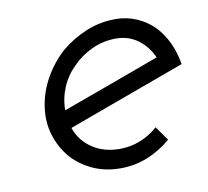

<svg xmlns="http://www.w3.org/2000/svg" viewBox="-54 -443 551 509"><g transform="rotate(-10 221.5 -188.0)"><path d="M279 -333Q313 -333 338.5 -314Q364 -295 377 -265Q311 -241 246 -217Q181 -193 114 -169Q114 -201 126.5 -230.5Q139 -260 162 -282Q184 -305 214.5 -319Q245 -333 279 -333ZM439 -236Q434 -268 421.5 -294.5Q409 -321 390 -341Q370 -361 343.5 -372.5Q317 -384 287 -384Q245 -384 207.5 -368.5Q170 -353 139 -327Q109 -300 88.5 -264Q68 -228 62 -188Q56 -147 67 -111.5Q78 -76 101 -49Q124 -23 157.5 -7.5Q191 8 232 8Q271 8 305.5 -6Q340 -20 369 -45Q362 -55 355.5 -64Q349 -73 342 -83Q321 -64 294.5 -53.5Q268 -43 239 -43Q196 -43 165 -64Q134 -85 122 -120Q202 -149 280.5 -178Q359 -207 439 -236Z"/></g></svg>

Font: Josefin Slab Thin Medium
Style: Italic
Weight: 500
Italic angle: -12°
Version: Version 2.000